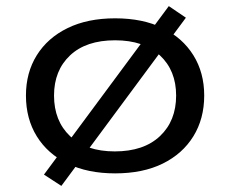

<svg xmlns="http://www.w3.org/2000/svg" viewBox="-20 -559 754 629"><path d="M357 9Q267 9 201.5 -23Q136 -55 100.5 -112.5Q65 -170 65 -246Q65 -321 100.5 -378Q136 -435 201.5 -467Q267 -499 357 -499Q448 -499 513 -467Q578 -435 613.5 -378Q649 -321 649 -246Q649 -170 613.5 -112.5Q578 -55 513 -23Q448 9 357 9ZM356 -63Q451 -63 504 -113Q557 -163 557 -246Q557 -328 504 -377.5Q451 -427 357 -427Q262 -427 209.5 -377.5Q157 -328 157 -246Q157 -163 209.5 -113Q262 -63 356 -63ZM181 50 124 13 533 -539 589 -501Z"/></svg>

Font: Nunito Sans 10pt Expanded
Style: Regular
Weight: 400
Width: 7
Designer: Vernon Adams
Foundry: Vernon Adams
Version: Version 3.101;gftools[0.9.27]